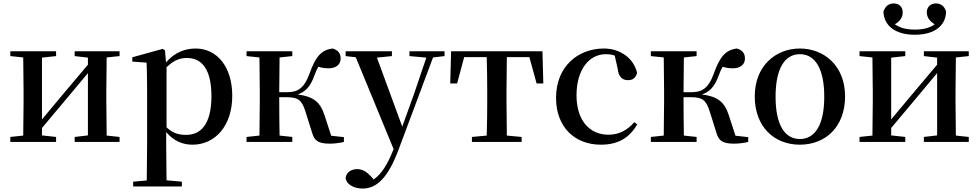

<svg xmlns="http://www.w3.org/2000/svg" viewBox="-20 -825 5692 1116"><path d="M414 -499 491 -490V-449L341 -271L224 -131V-490L306 -499V-527H40V-499L115 -491C116 -435 117 -351 117 -296V-232C117 -177 116 -93 115 -37L40 -29V0H306V-29L224 -38V-81L369 -254L491 -400V-38L414 -29V0H675V-29L600 -37L598 -232V-296L600 -491L675 -499V-527H414Z M1099 16C1230 16 1330 -93 1330 -268C1330 -440 1239 -543 1117 -543C1054 -543 993 -519 945 -462L939 -532L926 -541L749 -492V-467L832 -461C834 -412 835 -366 835 -299V19L833 224L754 231V259H1037V231L948 223L946 19V-57C991 -4 1044 16 1099 16ZM948 -434C992 -477 1028 -488 1067 -488C1153 -488 1209 -422 1209 -266C1209 -100 1145 -41 1062 -41C1018 -41 984 -51 948 -85Z M1793 -57C1807 -6 1830 10 1898 10C1923 10 1955 6 1979 0V-28L1905 -36L1867 -153C1842 -232 1802 -264 1710 -276C1752 -290 1783 -318 1807 -385C1815 -407 1822 -423 1831 -437C1849 -431 1867 -428 1891 -428C1932 -428 1960 -449 1960 -485C1960 -515 1945 -534 1913 -543C1848 -535 1814 -496 1779 -397C1745 -303 1703 -289 1645 -289H1603L1605 -491L1679 -499V-527H1413V-499L1488 -491C1489 -435 1490 -351 1490 -296V-232C1490 -177 1489 -93 1488 -37L1413 -29V0H1679V-29L1605 -37C1604 -93 1603 -180 1603 -260H1645C1711 -260 1734 -245 1755 -178Z M2360 -499 2458 -490 2388 -283 2318 -89 2171 -490 2258 -499V-527H1989V-499L2048 -492L2268 42L2264 51C2232 131 2197 187 2152 218L2138 202C2114 176 2089 158 2057 158C2025 158 1995 173 1989 208C1992 247 2038 271 2087 271C2169 271 2235 210 2297 44L2497 -491L2564 -499V-527H2360Z M2808 0H3012V-29L2926 -37L2924 -232V-296L2926 -493H3057L3099 -340H3138L3133 -527H2602L2597 -340H2637L2678 -493H2809C2811 -437 2812 -351 2812 -296V-232C2812 -177 2811 -94 2809 -37L2723 -29V0Z M3472 16C3574 16 3638 -24 3684 -102L3667 -115C3626 -67 3576 -42 3517 -42C3406 -42 3331 -126 3331 -271C3331 -420 3404 -510 3501 -510C3519 -510 3536 -508 3553 -502L3570 -427C3575 -377 3598 -359 3631 -359C3658 -359 3675 -372 3683 -401C3665 -484 3587 -543 3490 -543C3342 -543 3212 -441 3212 -256C3212 -83 3324 16 3472 16Z M4143 -57C4157 -6 4180 10 4248 10C4273 10 4305 6 4329 0V-28L4255 -36L4217 -153C4192 -232 4152 -264 4060 -276C4102 -290 4133 -318 4157 -385C4165 -407 4172 -423 4181 -437C4199 -431 4217 -428 4241 -428C4282 -428 4310 -449 4310 -485C4310 -515 4295 -534 4263 -543C4198 -535 4164 -496 4129 -397C4095 -303 4053 -289 3995 -289H3953L3955 -491L4029 -499V-527H3763V-499L3838 -491C3839 -435 3840 -351 3840 -296V-232C3840 -177 3839 -93 3838 -37L3763 -29V0H4029V-29L3955 -37C3954 -93 3953 -180 3953 -260H3995C4061 -260 4084 -245 4105 -178Z M4629 16C4776 16 4892 -85 4892 -265C4892 -444 4769 -543 4629 -543C4490 -543 4367 -443 4367 -265C4367 -86 4482 16 4629 16ZM4629 -17C4541 -17 4488 -100 4488 -263C4488 -426 4541 -510 4629 -510C4718 -510 4771 -426 4771 -263C4771 -100 4718 -17 4629 -17Z M5297 -623C5416 -623 5478 -679 5479 -758C5470 -789 5449 -805 5420 -805C5389 -805 5367 -785 5367 -753C5367 -724 5385 -700 5413 -684C5383 -662 5345 -653 5297 -653C5250 -653 5212 -662 5181 -684C5210 -700 5227 -724 5227 -753C5227 -785 5206 -805 5175 -805C5146 -805 5126 -789 5115 -758C5117 -680 5179 -623 5297 -623ZM5350 -499 5427 -490V-449L5277 -271L5160 -131V-490L5242 -499V-527H4976V-499L5051 -491C5052 -435 5053 -351 5053 -296V-232C5053 -177 5052 -93 5051 -37L4976 -29V0H5242V-29L5160 -38V-81L5305 -254L5427 -400V-38L5350 -29V0H5611V-29L5536 -37L5534 -232V-296L5536 -491L5611 -499V-527H5350Z"/></svg>

Font: Noto Serif CJK KR SemiBold
Style: Regular
Weight: 600
Designer: Ryoko NISHIZUKA 西塚涼子 (kana & ideographs); Frank Grießhammer (Latin, Greek & Cyrillic); Wenlong ZHANG 张文龙 (bopomofo); San
Foundry: Adobe
Version: Version 2.001;hotconv 1.1.0;makeotfexe 2.6.0